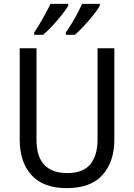

<svg xmlns="http://www.w3.org/2000/svg" viewBox="-20 -964 694 994"><path d="M572 -242Q572 -127 511 -58.5Q450 10 325 10Q206 10 144 -56.5Q82 -123 82 -243V-714H169V-240Q169 -68 329 -68Q410 -68 447.5 -113.5Q485 -159 485 -241V-714H572ZM497 -934Q486 -915 463.5 -886.5Q441 -858 415 -830Q389 -802 368 -784H321V-796Q335 -816 351.5 -843Q368 -870 382 -897Q396 -924 405 -944H497ZM333 -934Q322 -915 300 -887Q278 -859 252 -831Q226 -803 203 -784H157V-796Q171 -816 187 -843Q203 -870 217.5 -897Q232 -924 241 -944H333Z"/></svg>

Font: Noto Sans Telugu SemiCondensed
Style: Regular
Weight: 400
Width: 4
Designer: Jelle Bosma - Monotype Design Team
Foundry: Monotype Imaging Inc.
Version: Version 2.005; ttfautohint (v1.8.4.7-5d5b)